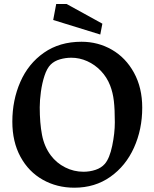

<svg xmlns="http://www.w3.org/2000/svg" viewBox="-20 -896 751 934"><path d="M376.5 -692.9Q457 -692.9 524.4 -654.1Q591.8 -615.2 631.8 -542.2Q671.9 -469.2 671.9 -372.1Q671.9 -266.6 631.8 -177.7Q591.8 -88.9 516.8 -35.9Q441.9 17.1 341.8 17.1Q256.8 17.1 188 -21.7Q119.1 -60.5 79.6 -133.3Q40 -206.1 40 -304.2Q40 -408.7 78.9 -497.6Q117.7 -586.4 193.8 -639.6Q270 -692.9 376.5 -692.9ZM386.2 -60.5Q416.5 -60.5 444.6 -69.8Q472.7 -79.1 490.2 -99.1Q513.2 -126 525.9 -187Q538.6 -248 538.6 -301.3Q538.6 -363.8 533.9 -404.5Q529.3 -445.3 515.6 -480.5Q500 -520.5 470.9 -551Q441.9 -581.5 404.3 -598.4Q366.7 -615.2 327.1 -615.2Q298.8 -615.2 271.7 -607.4Q244.6 -599.6 226.6 -582Q208.5 -564 196.5 -527.6Q184.6 -491.2 179 -449.7Q173.3 -408.2 173.3 -374Q173.3 -297.9 184.3 -240.2Q195.3 -182.6 227.1 -140.1Q254.9 -103 296.9 -81.8Q338.9 -60.5 386.2 -60.5ZM238.8 -798.8 253.4 -876.5H304.2L478 -780.8L467.8 -728Z"/></svg>

Font: Vesper Libre Medium
Style: Regular
Weight: 500
Designer: Robert Keller & Kimya Gandhi
Foundry: Mota Italic
Version: Version 1.058